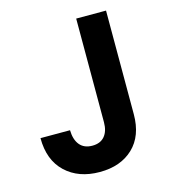

<svg xmlns="http://www.w3.org/2000/svg" viewBox="-106 -784 782 877"><g transform="rotate(-15 285.0 -345.5)"><path d="M36.1 -212.9H175.8Q176.8 -168 197.3 -143.1Q217.8 -118.2 256.8 -118.2Q294.9 -118.2 314.9 -142.1Q335 -166 335 -208V-698.2H476.1V-208Q476.1 -106 417 -49.6Q357.9 6.8 258.8 6.8Q158.7 6.8 97.4 -51Q36.1 -108.9 36.1 -212.9Z"/></g></svg>

Font: Poppins SemiBold
Style: Regular
Weight: 600
Designer: Ninad Kale (Devanagari), Jonny Pinhorn (Latin)
Foundry: Indian Type Foundry
Version: 4.004